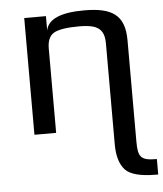

<svg xmlns="http://www.w3.org/2000/svg" viewBox="-51 -539 675 793"><g transform="rotate(-5 286.5 -143.0)"><path d="M495 64V-355C495 -461 442 -494 327 -494C230 -494 177 -471 168 -425V-484H78V0H168V-350C168 -381 177 -402 195 -413C213 -424 248 -430 301 -430C324 -430 343 -428 358 -424C392 -414 405 -391 405 -350V69C405 117 416 152 437 175C458 197 501 208 564 208H573V144C506 144 495 130 495 64Z"/></g></svg>

Font: Gamestation Text
Style: Bold
Weight: 400
Designer: Jonas Hecksher
Foundry: Jonas Hecksher, Playtypeª, e-types AS
Version: Version 1.003